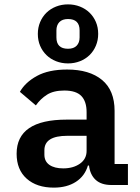

<svg xmlns="http://www.w3.org/2000/svg" viewBox="-20 -846 640 878"><path d="M490 0Q443 0 417.5 -23.5Q392 -47 387 -89H382Q368 -41 327 -14.5Q286 12 226 12Q148 12 102 -29Q56 -70 56 -143Q56 -299 285 -299H376V-333Q376 -382 352 -407Q328 -432 274 -432Q225 -432 195 -413Q165 -394 144 -364L71 -426Q95 -469 148.5 -498.5Q202 -528 287 -528Q389 -528 446.5 -480.5Q504 -433 504 -339V-96H565V0ZM269 -76Q315 -76 345.5 -97.5Q376 -119 376 -156V-225H288Q183 -225 183 -159V-139Q183 -108 206 -92Q229 -76 269 -76ZM291 -556Q262 -556 236.5 -566Q211 -576 192.5 -594Q174 -612 163.5 -636.5Q153 -661 153 -691Q153 -720 163.5 -745Q174 -770 192.5 -788Q211 -806 236.5 -816Q262 -826 291 -826Q320 -826 345.5 -816Q371 -806 389.5 -788Q408 -770 418.5 -745.5Q429 -721 429 -691Q429 -662 418.5 -637Q408 -612 389.5 -594Q371 -576 345.5 -566Q320 -556 291 -556ZM291 -623Q317 -623 330.5 -637Q344 -651 344 -675V-707Q344 -759 291 -759Q265 -759 251.5 -745Q238 -731 238 -707V-675Q238 -623 291 -623Z"/></svg>

Font: IBM Plex Mono SmBld
Style: Regular
Weight: 600
Monospace: yes
Designer: Mike Abbink, Paul van der Laan, Pieter van Rosmalen
Foundry: Bold Monday
Version: Version 2.3